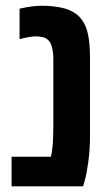

<svg xmlns="http://www.w3.org/2000/svg" viewBox="-20 -660 389 680"><path d="M21 0V-105H160.2Q165 -123.5 167 -151.6Q168.9 -179.7 168.9 -216.8V-452.6Q168.9 -472.2 164.3 -491.9Q159.7 -511.7 147.9 -520.5Q140.1 -526.9 128.2 -529.1Q116.2 -531.2 106.9 -531.2Q87.4 -531.2 49.3 -521.5V-629.4Q76.7 -635.3 95 -637.5Q113.3 -639.6 129.9 -639.6Q158.7 -639.6 186 -635Q213.4 -630.4 230 -622.1Q279.3 -600.1 292 -537.1Q294.9 -523.4 296.9 -501.7Q298.8 -480 298.8 -452.6V-178.2Q298.8 -132.8 293 -88.6Q287.1 -44.4 280.3 -21L274.4 0Z"/></svg>

Font: Open Sans Condensed
Style: Bold
Weight: 700
Width: 3
Designer: Monotype Design Team
Foundry: Monotype Imaging Inc.
Version: Version 3.003; ttfautohint (v1.8.4)